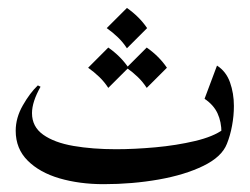

<svg xmlns="http://www.w3.org/2000/svg" viewBox="-20 -456 628 483"><path d="M82 -237.8Q60.5 -199.7 60.5 -171.4Q60.5 -137.2 88.6 -117.2Q116.7 -97.2 164.8 -88.9Q212.9 -80.6 272 -80.6Q317.4 -80.6 370.8 -85.4Q424.3 -90.3 470.7 -101.3Q517.1 -112.3 541.5 -130.4L537.1 -122.1Q537.1 -149.4 527.3 -170.7Q517.6 -191.9 494.6 -207.5L525.9 -291Q548.8 -276.4 558.6 -248.8Q568.4 -221.2 568.4 -189.5Q568.4 -164.6 563.7 -139.6Q559.1 -114.7 550.8 -94.2Q538.1 -61.5 491.7 -38.8Q445.3 -16.1 379.2 -4.4Q313 7.3 240.7 7.3Q180.2 7.3 129.9 -7.3Q79.6 -22 49.6 -52Q19.5 -82 19.5 -127Q19.5 -159.7 37.4 -190.9Q55.2 -222.2 75.2 -241.2ZM299.3 -436Q330.6 -414.1 350.1 -385.3L299.3 -334.5Q289.6 -349.6 276.6 -362.1Q263.7 -374.5 248.5 -385.3ZM252.4 -336.4Q283.7 -314.5 303.2 -285.6L252.4 -234.9Q242.7 -250 229.7 -262.5Q216.8 -274.9 201.7 -285.6ZM349.1 -336.4Q380.4 -314.5 399.9 -285.6L349.1 -234.9Q339.4 -250 326.4 -262.5Q313.5 -274.9 298.3 -285.6Z"/></svg>

Font: Lateef
Style: Regular
Weight: 400
Designer: SIL International
Foundry: SIL International
Version: Version 4.200